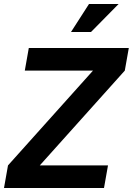

<svg xmlns="http://www.w3.org/2000/svg" viewBox="-22 -940 664 960"><path d="M18 -113 -2 0H498L518 -113H177L602 -587L622 -700H122L102 -587H443ZM333 -780H433L571 -920H423Z"/></svg>

Font: Uncut Sans
Style: Bold Italic
Weight: 700
Italic angle: -10°
Designer: Kasper Nordkvist
Foundry: Uncut Type
Version: Version 1.111;FEAKit 1.0